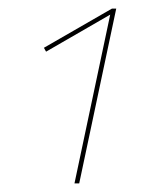

<svg xmlns="http://www.w3.org/2000/svg" viewBox="-20 -426 359 446"><path d="M250 -406 164 0H153L236 -392L87 -306L82 -315L240 -406Z"/></svg>

Font: Ysabeau Hairline
Style: Italic
Weight: 100
Italic angle: -12°
Designer: Christian Thalmann (Catharsis Fonts)
Version: Version 0.003